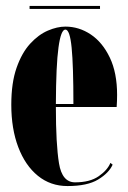

<svg xmlns="http://www.w3.org/2000/svg" viewBox="-20 -616 432 646"><path d="M207 10Q150 10 107.5 -24.5Q65 -59 41.5 -120.8Q18 -182.5 18 -263.5Q18 -337.5 35.8 -388Q53.5 -438.5 81.5 -469Q109.5 -499.5 141 -513Q172.5 -526.5 200 -526.5Q246 -526.5 285.5 -500Q325 -473.5 349.5 -422.2Q374 -371 374 -296.5Q374 -277 372.5 -256H168Q168 -130.5 178.5 -66.5Q189 -2.5 232.5 -2.5Q282.5 -2.5 312 -23Q341.5 -43.5 351.5 -68L359 -62Q346.5 -34 310.2 -12Q274 10 207 10ZM200 -516.5Q185 -516.5 176.8 -456.5Q168.5 -396.5 168 -266H227Q227 -395 221 -455.8Q215 -516.5 200 -516.5ZM79.5 -586V-596H316.5V-586Z"/></svg>

Font: Imbue 100pt Black
Style: Regular
Weight: 900
Designer: Tyler Finck
Foundry: Etcetera Type Company
Version: Version 1.102; ttfautohint (v1.8.3)